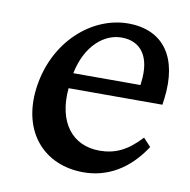

<svg xmlns="http://www.w3.org/2000/svg" viewBox="-65 -580 647 653"><g transform="rotate(10 258.5 -253.5)"><path d="M264 9C346 9 419 -32 473 -115L447 -143C401 -93 359 -73 305 -73C211 -73 154 -145 165 -264H489L492 -286C510 -430 449 -515 329 -516C204 -517 78 -411 57 -244C38 -89 130 9 264 9ZM172 -317C192 -416 254 -465 313 -465C381 -465 416 -415 405 -327L404 -317Z"/></g></svg>

Font: TPK Tissa Web Medium
Style: Italic
Weight: 500
Italic angle: -7°
Designer: Jacques Le Bailly, Suppakit Chalermlarp | Katatrad Co.,Ltd.
Foundry: Jacques Le Bailly, Cadson Demak Co.,Ltd.
Version: Version 5.000;Glyphs 3.1.2 (3151)